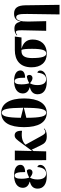

<svg xmlns="http://www.w3.org/2000/svg" viewBox="1102 -1912 1037 3282"><g transform="rotate(-90 1621.0 -270.5)"><path d="M252 10C400 10 444 -51 444 -101C444 -124 434 -145 407 -151C398 -46 358 -1 296 -1C225 -1 195 -64 195 -150C195 -210 210 -252 227 -277C257 -252 287 -234 315 -234C349 -234 369 -257 369 -286C369 -307 360 -321 348 -330C314 -330 265 -311 227 -289C217 -317 207 -359 207 -423C207 -510 228 -540 262 -540C303 -540 323 -491 321 -360C418 -362 445 -401 445 -441C445 -491 406 -549 265 -549C132 -549 52 -492 52 -400C52 -340 89 -300 156 -283V-278C83 -261 38 -221 38 -147C38 -51 109 10 252 10Z M525 0H675L681 -218L704 -248L776 -97C809 -26 843 10 932 10C990 10 1030 -1 1066 -31L1060 -40C1041 -24 1025 -14 1009 -14C983 -14 966 -31 937 -85L789 -354C837 -404 911 -429 1027 -413C1030 -493 1005 -539 949 -539C899 -539 876 -503 813 -419L681 -239L688 -536H522Z M1335 10C1494 10 1580 -137 1580 -378C1580 -620 1494 -769 1336 -769C1167 -769 1089 -620 1089 -379C1089 -137 1167 10 1335 10ZM1421 -391 1249 -434C1252 -668 1275 -760 1336 -760C1397 -760 1418 -664 1421 -391ZM1335 0C1272 0 1250 -97 1249 -339L1420 -382C1420 -97 1397 0 1335 0Z M1865 10C2013 10 2057 -51 2057 -101C2057 -124 2047 -145 2020 -151C2011 -46 1971 -1 1909 -1C1838 -1 1808 -64 1808 -150C1808 -210 1823 -252 1840 -277C1870 -252 1900 -234 1928 -234C1962 -234 1982 -257 1982 -286C1982 -307 1973 -321 1961 -330C1927 -330 1878 -311 1840 -289C1830 -317 1820 -359 1820 -423C1820 -510 1841 -540 1875 -540C1916 -540 1936 -491 1934 -360C2031 -362 2058 -401 2058 -441C2058 -491 2019 -549 1878 -549C1745 -549 1665 -492 1665 -400C1665 -340 1702 -300 1769 -283V-278C1696 -261 1651 -221 1651 -147C1651 -51 1722 10 1865 10Z M2345 10C2513 10 2587 -101 2587 -232C2587 -335 2530 -394 2429 -422H2622L2638 -536H2406C2230 -536 2112 -445 2112 -251C2112 -89 2196 10 2345 10ZM2349 1C2296 1 2270 -71 2270 -243C2270 -375 2315 -422 2385 -422H2410C2423 -390 2428 -337 2428 -240C2428 -60 2401 1 2349 1Z M3016 228H3180L3172 -356C3170 -491 3125 -549 3029 -549C2966 -549 2911 -526 2895 -436H2891C2875 -523 2832 -543 2770 -543C2722 -543 2690 -529 2658 -503L2663 -495C2685 -513 2700 -518 2713 -518C2735 -518 2747 -500 2745 -410L2736 0H2901L2894 -308C2892 -433 2915 -513 2966 -513C3011 -513 3026 -464 3024 -327Z"/></g></svg>

Font: Noto Serif Display Condensed ExtraBold
Style: Regular
Weight: 800
Width: 3
Designer: Monotype Design Team
Foundry: Monotype Imaging Inc.
Version: Version 2.009